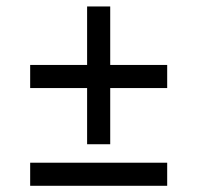

<svg xmlns="http://www.w3.org/2000/svg" viewBox="-20 -687 626 609"><path d="M510.3 -407.7H329.6V-229.5H256.3V-407.7H75.7V-481H256.3V-666.5H329.6V-481H510.3ZM510.3 -97.7H75.7V-170.9H510.3Z"/></svg>

Font: Andika LitF DSA DSG
Style: Regular
Weight: 400
Designer: Victor Gaultney, Annie Olsen, Julie Remington, Don Collingsworth, Eric Hays, Becca Hirsbrunner
Foundry: SIL International
Version: Version 6.200 ; LitF DSA DSG; ttfautohint (v1.8.3.10-c5d8)